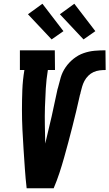

<svg xmlns="http://www.w3.org/2000/svg" viewBox="-20 -1003 583 1023"><path d="M122 0Q116 -52 112.5 -104Q109 -156 105.5 -208Q102 -260 99.5 -312.5Q97 -365 97 -417.5Q97 -470 99 -523.5Q101 -577 110 -630H86V-735H272L273 -630H235Q227 -581 224 -531.5Q221 -482 219.5 -433Q218 -384 219 -335.5Q220 -287 221 -238Q239 -311 255.5 -384Q272 -457 287 -530L288 -532Q295 -561 303.5 -590Q312 -619 329.5 -644.5Q347 -670 372 -690Q397 -710 426 -720Q455 -730 484 -732.5Q513 -735 542 -735L543 -630Q527 -630 510.5 -628Q494 -626 478.5 -619Q463 -612 450.5 -599.5Q438 -587 430 -572Q422 -557 417.5 -541Q413 -525 409 -509V-507Q408 -504 407 -500.5Q406 -497 405 -494V-493Q396 -452 386 -410.5Q376 -369 365.5 -327.5Q355 -286 344 -245Q333 -204 321.5 -163Q310 -122 296.5 -81Q283 -40 266 0ZM425 -793 299 -927 376 -983 488 -837ZM255 -793 129 -927 206 -983 318 -837Z"/></svg>

Font: Iosevka Curly Slab Extrabold
Style: Italic
Weight: 800
Italic angle: -9°
Monospace: yes
Designer: Belleve Invis
Foundry: Belleve Invis
Version: Version 22.1.2; ttfautohint (v1.8.4)